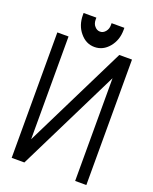

<svg xmlns="http://www.w3.org/2000/svg" viewBox="-177 -1015 940 1180"><g transform="rotate(20 293.0 -425.0)"><path d="M131.8 68.4H48.8V-752H122.1V-80.1L454.1 -752H537.1V68.4H463.9V-603.5ZM342.8 -919.4H426.3V-905.8Q426.3 -838.9 387.5 -792.2Q348.6 -745.6 293 -745.6Q237.3 -745.6 198.7 -792.5Q179.2 -815.4 169.4 -844.2Q159.7 -873 159.7 -905.8V-919.4H243.2V-905.8Q243.2 -899.4 244.1 -893.8Q245.1 -888.2 246.8 -882.8Q248.5 -877.4 251.2 -872.6Q253.9 -867.7 257.8 -863.8Q272.5 -846.2 293 -846.2Q313.5 -846.2 328.1 -863.8Q342.8 -881.3 342.8 -905.8V-919.4Z"/></g></svg>

Font: Gap Sans
Style: Bold
Weight: 400
Designer: Alexandre Liziard and Etienne Ozeray
Foundry: Interstices.io
Version: Version 1.610